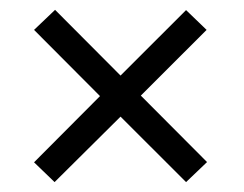

<svg xmlns="http://www.w3.org/2000/svg" viewBox="-20 -494 493 388"><path d="M48.8 -166 182.1 -299.8 48.8 -433.6 91.3 -474.1 223.6 -341.3 356 -473.6 397.5 -433.6 264.6 -300.8 398.4 -166.5 356 -126 223.6 -258.3 90.3 -126Z"/></svg>

Font: SaysetthaMai
Style: Regular
Weight: 400
Designer: John M. Durdin
Foundry: Lao Script for Windows
Version: Version 1.101